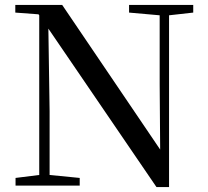

<svg xmlns="http://www.w3.org/2000/svg" viewBox="-20 -752 841 778"><path d="M614 6H665V-690L763 -701V-732H503V-701L627 -690V-411L629 -146L232 -732H42V-701L136 -694L139 -690V-43L43 -31V0H303V-31L181 -43V-302L176 -636Z"/></svg>

Font: Noto Serif KR Medium
Style: Regular
Weight: 500
Designer: Ryoko NISHIZUKA 西塚涼子 (kana & ideographs); Frank Grießhammer (Latin, Greek & Cyrillic); Wenlong ZHANG 张文龙 (bopomofo); San
Foundry: Adobe
Version: Version 2.001;hotconv 1.1.0;makeotfexe 2.6.0